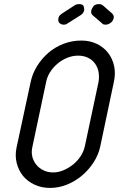

<svg xmlns="http://www.w3.org/2000/svg" viewBox="-20 -922 584 942"><path d="M130 -518Q139 -561 162 -598Q185 -635 217.5 -663Q250 -691 291.5 -707Q333 -723 379 -723Q421 -723 454.5 -707Q488 -691 510 -663Q532 -635 540 -597.5Q548 -560 538 -517L472 -204Q463 -162 439 -125Q415 -88 381.5 -60Q348 -32 308 -16Q268 0 226 0Q184 0 149.5 -16Q115 -32 93 -59Q71 -86 62 -122Q53 -158 61 -197ZM139 -202Q133 -176 138.5 -153.5Q144 -131 158.5 -113.5Q173 -96 194 -86Q215 -76 241 -76Q266 -76 291 -86.5Q316 -97 337.5 -114Q359 -131 374.5 -154Q390 -177 396 -203L463 -518Q468 -545 463.5 -569Q459 -593 445.5 -611Q432 -629 411 -639Q390 -649 363 -649Q336 -649 310 -638.5Q284 -628 262.5 -610Q241 -592 226 -568.5Q211 -545 206 -518ZM530 -856Q540 -846 538 -834Q534 -817 521.5 -809Q509 -801 499 -801Q492 -801 486 -803L436 -846Q424 -855 428 -871Q429 -877 437 -889.5Q445 -902 466 -902Q476 -902 483 -897ZM285 -856Q269 -846 267 -834Q263 -817 272 -809Q281 -801 292 -801Q299 -801 305 -803L373 -846Q389 -855 393 -871Q394 -877 391 -889.5Q388 -902 367 -902Q357 -902 348 -897Z"/></svg>

Font: VDS Compensated
Style: Light Italic
Weight: 300
Italic angle: -12°
Designer: artmaker
Foundry: artmaker
Version: Version 1.000 2012 initial release